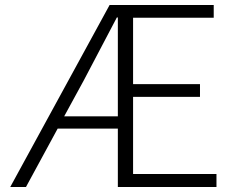

<svg xmlns="http://www.w3.org/2000/svg" viewBox="-20 -749 939 769"><path d="M237 -283 315 -426C360 -512 405 -597 448 -679H452V-283ZM513 -52V-361H781V-412H513V-678H836V-729H419L21 0H84L211 -234H452V0H847V-52Z"/></svg>

Font: Noto Sans Japanese Light
Style: Regular
Weight: 300
Designer: Ryoko NISHIZUKA (kana & ideographs); Paul D. Hunt (Latin, Greek & Cyrillic); Wenlong ZHANG (bopomofo); Sandoll Communica
Foundry: Adobe Systems Incorporated
Version: Version 1.000;PS 1;hotconv 1.0.78;makeotf.lib2.5.61930